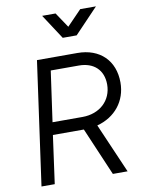

<svg xmlns="http://www.w3.org/2000/svg" viewBox="-105 -1070 852 1142"><g transform="rotate(-10 321.0 -499.5)"><path d="M51 0H131L171 -290H358L482 0H571L441 -300C551 -329 621 -416 621 -528C621 -660 535 -745 399 -745H155ZM182 -365 225 -670H395C484 -670 541 -618 541 -530C541 -434 468 -365 363 -365ZM231 -999 329 -849H413L556 -999H461L373 -908L312 -999Z"/></g></svg>

Font: Mluvka
Style: Italic
Weight: 400
Italic angle: -8°
Designer: Modified by Jiří Krblich, Original typeface by Gumpita Rahayu
Foundry: Gumpita Rahayu & Jiří Krblich
Version: Version 2.000;Glyphs 3.1.1 (3134)